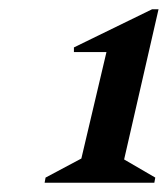

<svg xmlns="http://www.w3.org/2000/svg" viewBox="-20 -797 361 413"><path d="M76 -404 78 -415 155 -456 209 -685H139V-695L307 -777H321L247 -454L314 -415L312 -404Z"/></svg>

Font: Platypi Light SemiBold
Style: Italic
Weight: 600
Italic angle: -13°
Version: Version 1.200